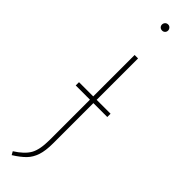

<svg xmlns="http://www.w3.org/2000/svg" viewBox="-320 -699 869 869"><g transform="rotate(45 115.0 -264.5)"><path d="M218 -233H129V25Q129 72 119 102Q109 132 89 152.5Q69 173 34 195L25 179Q71 150 89 118.5Q107 87 107 24V-233H16V-254H107V-519H129V-254H218ZM136 -704Q136 -696 130.5 -690.5Q125 -685 117 -685Q108 -685 102.5 -690.5Q97 -696 97 -704Q97 -712 102.5 -718Q108 -724 117 -724Q125 -724 130.5 -718Q136 -712 136 -704Z"/></g></svg>

Font: Fira Sans Extra Condensed Thin
Style: Regular
Weight: 250
Width: 1
Designer: Carrois Corporate & Edenspiekermann AG
Foundry: Carrois Corporate GbR & Edenspiekermann AG
Version: Version 4.203